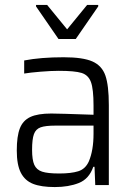

<svg xmlns="http://www.w3.org/2000/svg" viewBox="-20 -750 539 778"><path d="M48 -140Q48 -198 60.5 -230Q73 -262 103 -276Q133 -290 188 -290Q217 -290 359 -285V-322Q359 -389 348.5 -417.5Q338 -446 310.5 -454.5Q283 -463 218 -463Q187 -463 144.5 -459.5Q102 -456 78 -452V-505Q145 -518 238 -518Q316 -518 354.5 -501Q393 -484 407 -444Q421 -404 421 -324V0H366L363 -74H358Q341 -25 299.5 -8.5Q258 8 202 8Q147 8 114 -5Q81 -18 64.5 -50Q48 -82 48 -140ZM340 -96Q359 -141 359 -208V-241H204Q164 -241 144.5 -234Q125 -227 117.5 -206.5Q110 -186 110 -143Q110 -102 119 -82Q128 -62 150.5 -54.5Q173 -47 220 -47Q268 -47 297 -56Q326 -65 340 -96ZM217 -592 126 -724V-730H171L252 -631L333 -730H378V-724L287 -592Z"/></svg>

Font: Saira Semi Condensed Light
Style: Regular
Weight: 300
Width: 4
Designer: Hector Gatti with collaboration of the Omnibus-Type team
Foundry: Omnibus-Type
Version: Version 1.001; ttfautohint (v1.8)